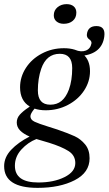

<svg xmlns="http://www.w3.org/2000/svg" viewBox="-56 -663 525 928"><path d="M-36 140Q-36 97 -2 61Q32 25 87 -3Q57 -16 41 -32.5Q25 -49 25 -71Q25 -92 39.5 -108.5Q54 -125 81 -143L88 -148Q41 -176 41 -241Q41 -291 69 -334.5Q97 -378 146 -404Q195 -430 253 -430Q311 -430 345 -401.5Q379 -373 379 -319Q379 -269 350.5 -225.5Q322 -182 272.5 -156Q223 -130 165 -130Q135 -130 111 -138Q91 -114 91 -101Q91 -84 111.5 -74.5Q132 -65 174 -52L221 -37Q276 -18 305 -4.5Q334 9 355.5 35Q377 61 377 102Q377 171 305 208Q233 245 126 245Q-36 245 -36 140ZM308 125Q308 88 275 67Q242 46 181 27L120 9Q79 25 47.5 59.5Q16 94 16 138Q16 219 129 219Q204 219 256 193Q308 167 308 125ZM277 -230Q293 -274 293 -334Q293 -403 233 -403Q168 -403 143 -330Q127 -283 127 -226Q127 -157 187 -157Q219 -157 241 -175Q263 -193 277 -230ZM386 -453Q388 -464 375 -473Q362 -482 364 -498Q369 -537 410 -537Q455 -537 448 -486Q437 -404 340 -393L307 -422Q336 -410 358.5 -418.5Q381 -427 386 -453ZM204 -589Q204 -613 222 -628Q240 -643 266 -643Q288 -643 300.5 -632Q313 -621 313 -602Q313 -577 296 -562.5Q279 -548 252 -548Q231 -548 217.5 -559Q204 -570 204 -589Z"/></svg>

Font: Unna
Style: Italic
Weight: 400
Italic angle: -8.05°
Designer: Jorge de Buen Unna
Foundry: Omnibus-Type
Version: Version 2.008